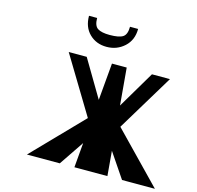

<svg xmlns="http://www.w3.org/2000/svg" viewBox="-154 -1322 1522 1484"><g transform="rotate(15 607.0 -580.0)"><path d="M376 -1160H441Q441 -1098 471.5 -1078Q502 -1058 568 -1058Q643 -1058 673.5 -1078Q704 -1098 704 -1160H769Q769 -1071 710 -1017Q651 -963 568 -963Q485 -963 430.5 -1016.5Q376 -1070 376 -1160ZM1214 0H951L817 -198L834 0H570L587 -198L453 0H190L572 -394L297 -849H441L617 -552L643 -849H761L787 -552L963 -849H1107L832 -394Z"/></g></svg>

Font: OpenDyslexic
Style: Regular
Weight: 400
Designer: Abbie Gonzalez
Version: Version 0.920;hotconv 1.0.109;makeotfexe 2.5.65596